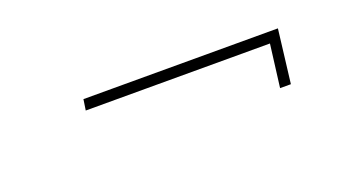

<svg xmlns="http://www.w3.org/2000/svg" viewBox="-26 -363 607 334"><g transform="rotate(-20 277.5 -195.5)"><path d="M487 -245 475 -146H455L465 -225H124L127 -245Z"/></g></svg>

Font: Josefin Sans Thin
Style: Italic
Weight: 200
Italic angle: -7°
Designer: Santiago Orozco
Foundry: Typemade
Version: Version 2.000